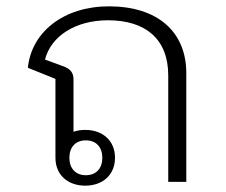

<svg xmlns="http://www.w3.org/2000/svg" viewBox="-20 -574 713 606"><path d="M511 0H568V-343C568 -475 476 -554 324 -554C180 -554 79 -472 68 -360L155 -325V-76C155 -22 194 12 249 12C304 12 343 -22 343 -76C343 -130 304 -164 249 -164C235 -164 223 -162 212 -158V-323C212 -345 202 -356 182 -364L122 -386C141 -460 218 -510 321 -510C438 -510 511 -452 511 -336ZM251 -131C284 -131 303 -109 303 -76C303 -43 284 -21 251 -21C218 -21 199 -43 199 -76C199 -109 218 -131 251 -131Z"/></svg>

Font: IBM Plex Thai Looped Light
Style: Regular
Weight: 300
Designer: Mike Abbink, Paul van der Laan, Pieter van Rosmalen, Ben Mitchell, Mark Frömberg
Foundry: Bold Monday
Version: Version 1.0